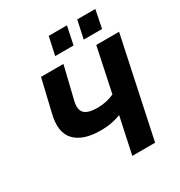

<svg xmlns="http://www.w3.org/2000/svg" viewBox="-207 -1051 1123 1195"><g transform="rotate(-30 355.0 -453.5)"><path d="M546 -710H710L559 0H395L451 -261Q421 -249 385.5 -242Q350 -235 304 -235Q179 -235 121.5 -295.5Q64 -356 94 -478L149 -710H310L253 -475Q240 -418 265.5 -392.5Q291 -367 360 -367Q390 -367 422 -374Q454 -381 479 -393ZM290 -778 318 -907H449L422 -778ZM495 -778 523 -907H653L627 -778Z"/></g></svg>

Font: Raleway ExtraBold
Style: Italic
Weight: 800
Italic angle: -12°
Designer: Matt McInerney, Pablo Impallari, Rodrigo Fuenzalida
Foundry: Matt McInerney, Pablo Impallari, Rodrigo Fuenzalida
Version: Version 4.026